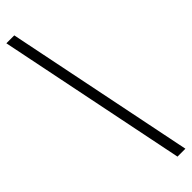

<svg xmlns="http://www.w3.org/2000/svg" viewBox="-306 -740 841 841"><g transform="rotate(-45 114.0 -319.5)"><path d="M179 121 0 -760H49L228 121Z"/></g></svg>

Font: Noto Serif Tamil ExtraCondensed
Style: Regular
Weight: 400
Width: 2
Designer: Indian Type Foundry, Tom Grace, and the Monotype Design Team
Foundry: Monotype Imaging Inc.
Version: Version 2.004